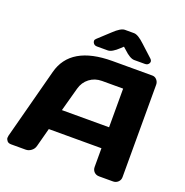

<svg xmlns="http://www.w3.org/2000/svg" viewBox="-156 -1049 1146 1190"><g transform="rotate(20 417.0 -454.0)"><path d="M12.2 -44.9 134.8 -509.8Q184.6 -699.7 459 -700.2H722.2Q740.2 -700.2 752.2 -686.5Q764.2 -672.9 764.2 -654.8V-44.9Q764.2 -25.9 750.5 -12.9Q736.8 0 717.8 0H626Q606 0 593 -12.9Q580.1 -25.9 580.1 -45.9V-168.9H232.9L200.2 -45.9Q195.3 -25.9 178.2 -12.9Q161.1 0 142.1 0H45.9Q26.9 0 18.6 -11Q10.3 -22 10.5 -30.3Q10.7 -38.6 12.2 -44.9ZM269 -307.1H580.1V-562H440.9Q394 -562 359.1 -535.4Q324.2 -508.8 312 -463.9ZM312 -767.1Q309.1 -772.5 309.1 -779.8Q309.1 -787.1 317.9 -794.9L394 -865.2Q439 -908.2 465.8 -908.2H525.9Q552.7 -908.2 598.1 -865.2L674.8 -794.9Q689 -781.7 681.2 -766.8Q673.3 -752 654.8 -752H584Q556.2 -752 513.2 -793L496.1 -808.1L480 -793Q437 -752 409.2 -752H337.9Q319.8 -752 312 -767.1Z"/></g></svg>

Font: Days One
Style: Regular
Weight: 400
Designer: Alexander Kalachev, Alexey Maslov, Jovanny Lemonad
Foundry: Alexander Kalachev, Alexey Maslov, Jovanny Lemonad
Version: Version 1.002